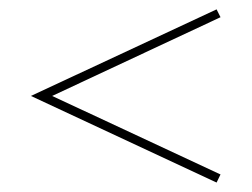

<svg xmlns="http://www.w3.org/2000/svg" viewBox="-20 -489 532 406"><path d="M446.3 -120.1 438 -103 45.4 -286.1 438 -469.2 446.3 -452.6 90.3 -286.1Z"/></svg>

Font: Bacasime Antique
Style: Regular
Weight: 400
Designer: The DocRepair Project, Claus Eggers Sørensen
Foundry: Google
Version: Version 2.000